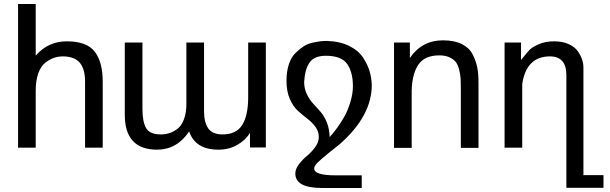

<svg xmlns="http://www.w3.org/2000/svg" viewBox="-20 -736 3038 957"><path d="M295 -455Q271 -455 250 -448Q229 -441 206.5 -424Q184 -407 171 -371Q158 -335 158 -284V0H70V-716H158V-459Q220 -530 313 -530Q413 -530 452.5 -478Q492 -426 492 -329V0H404V-329Q404 -392 378 -423Q352 -454 295 -455Z M1089 -66Q1158 -66 1187.5 -113.5Q1217 -161 1217 -251V-524H1305V-1H1226V-74Q1205 -38 1163 -14Q1121 10 1069 10Q953 10 923 -81Q862 10 763 10Q602 10 602 -164V-524H690V-193Q690 -130 708 -98Q726 -66 782 -66Q803 -66 823 -72Q843 -78 863.5 -93Q884 -108 896.5 -140.5Q909 -173 909 -219V-524H997V-183Q997 -126 1018 -96Q1039 -66 1089 -66Z M1609 -532Q1674 -530 1720.5 -507Q1767 -484 1790 -448.5Q1813 -413 1822.5 -380Q1832 -347 1833 -312Q1833 -158 1674 -18L1619 26Q1577 60 1561.5 76Q1546 92 1546 104Q1546 138 1653 138H1783V201H1585Q1452 201 1452 129Q1452 106 1470.5 82Q1489 58 1510.5 40.5Q1532 23 1550.5 -2Q1569 -27 1569 -52Q1569 -81 1552.5 -103.5Q1536 -126 1512.5 -144Q1489 -162 1465 -183.5Q1441 -205 1424.5 -243Q1408 -281 1408 -333Q1408 -379 1419.5 -414.5Q1431 -450 1451.5 -470.5Q1472 -491 1492.5 -504.5Q1513 -518 1539 -523.5Q1565 -529 1579.5 -530.5Q1594 -532 1609 -532ZM1604 -458Q1547 -458 1523.5 -425Q1500 -392 1496 -328Q1496 -295 1509 -267.5Q1522 -240 1540.5 -220Q1559 -200 1577.5 -179Q1596 -158 1609 -126Q1622 -94 1623 -53Q1628 -58 1635.5 -66.5Q1643 -75 1663 -102.5Q1683 -130 1698.5 -158.5Q1714 -187 1726.5 -228Q1739 -269 1739 -307Q1739 -376 1710.5 -417Q1682 -458 1604 -458Z M2170 -460Q2097 -460 2065.5 -414Q2034 -368 2032 -283V1H1944V-524H2023V-447Q2083 -535 2188 -535Q2244 -535 2281.5 -516.5Q2319 -498 2336 -464.5Q2353 -431 2359 -399Q2365 -367 2365 -326V1H2277V-293Q2277 -325 2276 -343.5Q2275 -362 2269 -387Q2263 -412 2252.5 -426Q2242 -440 2221 -450Q2200 -460 2170 -460Z M2742 -530Q2783 -530 2813.5 -516.5Q2844 -503 2859 -482Q2874 -461 2881 -440.5Q2888 -420 2888 -400V137H2988V200H2803V-362Q2803 -454 2722 -455Q2603 -455 2583 -317V0H2495V-524H2577V-437Q2606 -473 2618.5 -486.5Q2631 -500 2664 -515Q2697 -530 2742 -530Z"/></svg>

Font: ColatingCofangSans
Style: Regular
Weight: 400
Foundry: GNU
Version: Version 412.227;June 27, 2022;FontCreator 11.0.0.2412 32-bit